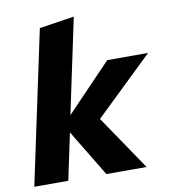

<svg xmlns="http://www.w3.org/2000/svg" viewBox="-83 -812 794 884"><g transform="rotate(-10 314.5 -370.0)"><path d="M6 0 158 -715 321 -740 227 -296 438 -516H629L358 -255L531 0H343L211 -218L165 0Z"/></g></svg>

Font: Red Hat Text
Style: Bold Italic
Weight: 700
Italic angle: -12°
Designer: Pentagram / MCKL
Foundry: Pentagram / MCKL
Version: Version 1.003; Red Hat Text Bold Italic